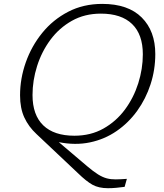

<svg xmlns="http://www.w3.org/2000/svg" viewBox="-20 -737 842 986"><path d="M380 152 167.5 -48.5Q127 -86 105 -133.5Q83 -181 83 -247.5Q83 -333.5 112.5 -417Q142 -500.5 197 -568.2Q252 -636 330 -676.5Q408 -717 505 -717Q638 -717 707.8 -647.2Q777.5 -577.5 777.5 -459.5Q777.5 -379 753.2 -304.2Q729 -229.5 684.5 -167.8Q640 -106 578.5 -63.8Q517 -21.5 442 -5.8Q367 10 282 -7L427.5 116.5Q460 144 483.8 158.8Q507.5 173.5 528.8 179Q550 184.5 574.2 184.2Q598.5 184 631.5 181.5L620 222.5Q599 225.5 577 227.5Q555 229.5 534.5 229.5Q487 229.5 455 211.8Q423 194 380 152ZM147 -249Q147 -146.5 202.2 -93.2Q257.5 -40 362 -40Q446 -40 511.2 -76.8Q576.5 -113.5 621.5 -174.2Q666.5 -235 690 -309.2Q713.5 -383.5 713.5 -458Q713.5 -560.5 658.2 -613.8Q603 -667 498 -667Q414.5 -667 349.2 -630.2Q284 -593.5 239 -532.8Q194 -472 170.5 -397.8Q147 -323.5 147 -249Z"/></svg>

Font: Newsreader 6pt Light
Style: Italic
Weight: 300
Italic angle: -17°
Designer: Hugues Gentile
Foundry: Production Type
Version: Version 1.003; ttfautohint (v1.8.3)